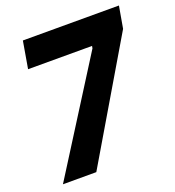

<svg xmlns="http://www.w3.org/2000/svg" viewBox="-128 -802 824 903"><g transform="rotate(-20 284.0 -350.0)"><path d="M382.2 -553 384.4 -564.6H64.2L87.4 -700H568.2L549 -590.2L200.2 0H33.2Z"/></g></svg>

Font: Fixel Italic Variable Display Thin
Style: Italic
Weight: 100
Italic angle: -10°
Designer: AlfaBravo + MacPaw
Foundry: Kyrylo Tkachov, Marchela Mozhyna, Serhii Makarenko, Maria Weinstein, Zakhar Kryvoshyya
Version: Version 1.210;Glyphs 3.2 (3217)